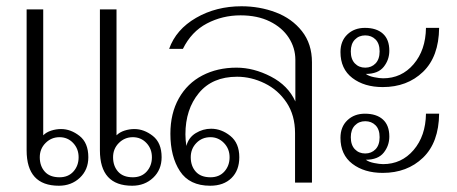

<svg xmlns="http://www.w3.org/2000/svg" viewBox="-20 -583 1458 613"><path d="M65 -553H118V-151Q128 -161 143.5 -166Q159 -171 175 -171Q206 -171 234 -149Q262 -127 262 -81Q262 -41 235 -15.5Q208 10 168 10Q65 10 65 -103ZM299 -553H352V-151Q362 -161 377.5 -166Q393 -171 409 -171Q440 -171 468 -149Q496 -127 496 -81Q496 -41 469 -15.5Q442 10 402 10Q299 10 299 -103ZM170 -17Q198 -17 214.5 -35.5Q231 -54 231 -81Q231 -108 213.5 -126.5Q196 -145 170 -145Q144 -145 125.5 -126.5Q107 -108 107 -81Q107 -53 123 -35Q139 -17 170 -17ZM404 -17Q432 -17 448.5 -35.5Q465 -54 465 -81Q465 -108 447.5 -126.5Q430 -145 404 -145Q378 -145 359.5 -126.5Q341 -108 341 -81Q341 -53 357 -35Q373 -17 404 -17Z M524 -156Q524 -221 551 -269Q578 -317 626 -342Q674 -367 735 -367Q790 -367 845 -338.5Q900 -310 923 -259V-392Q923 -430 902 -462.5Q881 -495 841.5 -514.5Q802 -534 748 -534Q690 -534 640.5 -508Q591 -482 564 -427H520Q542 -489 606 -526Q670 -563 751 -563Q809 -563 860.5 -543.5Q912 -524 944 -483.5Q976 -443 976 -384V0H922V-158Q922 -215 895 -255.5Q868 -296 825 -317Q782 -338 737 -338Q658 -338 615 -286Q572 -234 572 -154Q572 -137 575 -117Q582 -144 605 -158Q628 -172 654 -172Q687 -172 715.5 -149Q744 -126 744 -81Q744 -39 719 -14.5Q694 10 651 10Q585 10 554.5 -36.5Q524 -83 524 -156ZM713 -81Q713 -108 695 -126.5Q677 -145 652 -145Q625 -145 607 -126.5Q589 -108 589 -81Q589 -53 605 -35Q621 -17 652 -17Q680 -17 696.5 -35.5Q713 -54 713 -81Z M1145 -494Q1182 -494 1202.5 -475.5Q1223 -457 1223 -421Q1223 -392 1205 -369.5Q1187 -347 1148 -347Q1157 -340 1174.5 -336.5Q1192 -333 1203 -333Q1262 -333 1300.5 -378Q1339 -423 1340 -494H1382Q1381 -402 1330.5 -353.5Q1280 -305 1202 -305Q1143 -305 1105 -334Q1067 -363 1067 -417Q1067 -452 1089 -473Q1111 -494 1145 -494ZM1146 -367Q1166 -367 1179 -380.5Q1192 -394 1192 -419Q1192 -444 1179 -457Q1166 -470 1146 -470Q1126 -470 1113 -456.5Q1100 -443 1100 -419Q1100 -394 1113 -380.5Q1126 -367 1146 -367ZM1145 -220Q1182 -220 1202.5 -201.5Q1223 -183 1223 -147Q1223 -118 1205 -95.5Q1187 -73 1148 -73Q1157 -66 1174.5 -62.5Q1192 -59 1203 -59Q1262 -59 1300.5 -104Q1339 -149 1340 -220H1382Q1381 -128 1330.5 -79.5Q1280 -31 1202 -31Q1143 -31 1105 -60Q1067 -89 1067 -143Q1067 -178 1089 -199Q1111 -220 1145 -220ZM1146 -93Q1166 -93 1179 -106.5Q1192 -120 1192 -145Q1192 -170 1179 -183Q1166 -196 1146 -196Q1126 -196 1113 -182.5Q1100 -169 1100 -145Q1100 -120 1113 -106.5Q1126 -93 1146 -93Z"/></svg>

Font: Taviraj ExtraLight
Style: Regular
Weight: 275
Designer: Katatrad Team
Foundry: CadsonDemak
Version: Version 1.001